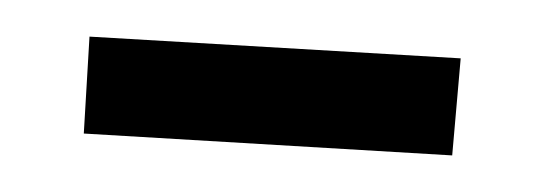

<svg xmlns="http://www.w3.org/2000/svg" viewBox="-26 -2 568 201"><g transform="rotate(5 258.5 98.5)"><path d="M452.1 144 65.9 154.8 63 53.2 452.1 42Z"/></g></svg>

Font: McLaren
Style: Regular
Weight: 400
Designer: Astigmatic (AOETI)
Foundry: Astigmatic (AOETI)
Version: Version 1.000